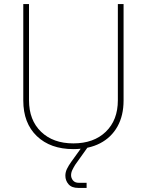

<svg xmlns="http://www.w3.org/2000/svg" viewBox="-20 -720 719 940"><path d="M339 10Q227 10 160.5 -53.5Q94 -117 94 -228V-700H122V-229Q122 -132 181 -75Q240 -18 339 -18Q439 -18 498 -75Q557 -132 557 -229V-700H585V-228Q585 -154 555 -100.5Q525 -47 470 -18.5Q415 10 339 10ZM363 200Q331 200 315.5 182Q300 164 300 140Q300 123 308 106.5Q316 90 329 72L391 -14L410 0L348 87Q340 100 334 112.5Q328 125 328 138Q328 152 337.5 163.5Q347 175 366 175H404V200Z"/></svg>

Font: SUSE Thin
Style: Regular
Weight: 250
Designer: Rene Bieder
Foundry: SUSE
Version: Version 1.000